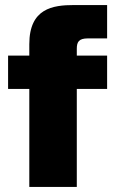

<svg xmlns="http://www.w3.org/2000/svg" viewBox="-20 -740 466 760"><path d="M96 -565V-520H12V-388H96V0H284V-388H404V-520H284V-547C284 -574 292 -588 328 -588H404V-720H273C189 -720 96 -707 96 -565Z"/></svg>

Font: Aspekta 900
Style: Regular
Weight: 900
Designer: Ivo Dolenc
Version: Version 2.000